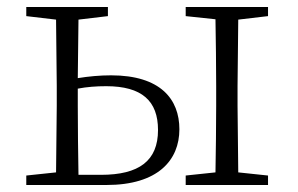

<svg xmlns="http://www.w3.org/2000/svg" viewBox="-20 -528 851 548"><path d="M55 0H284C431 0 492 -71 492 -159C492 -245 438 -313 297 -313C265 -313 233 -310 202 -305L204 -472L288 -482V-508H55V-482L140 -472L142 -283V-226L140 -36L55 -27ZM202 -275C228 -280 255 -282 283 -282C385 -282 431 -240 431 -157C431 -69 377 -29 268 -29H204C203 -84 202 -169 202 -226ZM510 -482 595 -473C596 -418 597 -336 597 -283V-226C597 -172 596 -90 595 -36L510 -27V0H745V-27L660 -36L658 -226V-283L660 -472L745 -482V-508H510Z"/></svg>

Font: Noto Serif TC ExtraLight
Style: Regular
Weight: 200
Designer: Ryoko NISHIZUKA 西塚涼子 (kana & ideographs); Frank Grießhammer (Latin, Greek & Cyrillic); Wenlong ZHANG 张文龙 (bopomofo); San
Foundry: Adobe
Version: Version 2.001;hotconv 1.1.0;makeotfexe 2.6.0